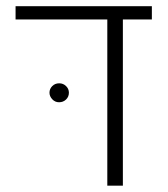

<svg xmlns="http://www.w3.org/2000/svg" viewBox="-20 -588 531 608"><path d="M29.3 -568.4H460.9V-526.4H369.1V0H319.8V-526.4H29.3ZM167 -264.2Q154.3 -264.2 145.5 -273.7Q136.7 -283.2 136.7 -294.4Q136.7 -306.6 145.5 -315.4Q154.3 -324.2 167.5 -324.2Q180.2 -324.2 189.2 -315.4Q198.2 -306.6 198.2 -294.4Q198.2 -281.7 189.2 -272.9Q180.2 -264.2 167 -264.2Z"/></svg>

Font: Heebo ExtraLight
Style: Regular
Weight: 250
Designer: Oded Ezer
Foundry: Ezer Type House
Version: Version 3.100